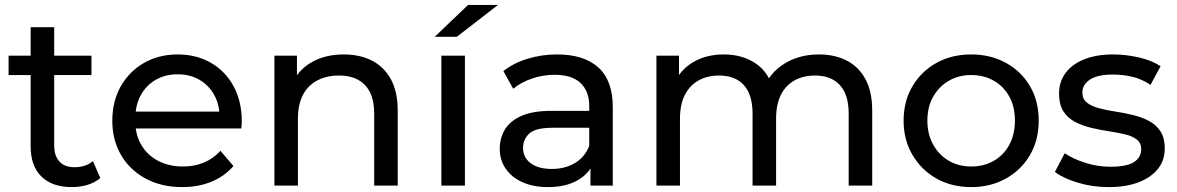

<svg xmlns="http://www.w3.org/2000/svg" viewBox="-20 -757 4799 783"><path d="M273 6Q193 6 149 -37Q105 -80 105 -160V-646H201V-164Q201 -121 222.5 -98Q244 -75 284 -75Q329 -75 359 -100L389 -31Q367 -12 336.5 -3Q306 6 273 6ZM15 -451V-530H353V-451Z M723 6Q638 6 573.5 -29Q509 -64 473.5 -125Q438 -186 438 -265Q438 -344 472.5 -405Q507 -466 567.5 -500.5Q628 -535 704 -535Q781 -535 840 -501Q899 -467 932.5 -405.5Q966 -344 966 -262Q966 -256 965.5 -248Q965 -240 964 -233H513V-302H914L875 -278Q876 -329 854 -369Q832 -409 793.5 -431.5Q755 -454 704 -454Q654 -454 615 -431.5Q576 -409 554 -368.5Q532 -328 532 -276V-260Q532 -207 556.5 -165.5Q581 -124 625 -101Q669 -78 726 -78Q773 -78 811.5 -94Q850 -110 879 -142L932 -80Q896 -38 842.5 -16Q789 6 723 6Z M1099 0V-530H1191V-387L1176 -425Q1202 -477 1256 -506Q1310 -535 1382 -535Q1447 -535 1496.5 -510Q1546 -485 1574 -434Q1602 -383 1602 -305V0H1506V-294Q1506 -371 1468.5 -410Q1431 -449 1363 -449Q1312 -449 1274 -429Q1236 -409 1215.5 -370Q1195 -331 1195 -273V0Z M1780 0V-530H1876V0ZM1753 -607 1889 -737H2011L1843 -607Z M2388 0V-112L2383 -133V-324Q2383 -385 2347.5 -418.5Q2312 -452 2241 -452Q2194 -452 2149 -436.5Q2104 -421 2073 -395L2033 -467Q2074 -500 2131.5 -517.5Q2189 -535 2252 -535Q2361 -535 2420 -482Q2479 -429 2479 -320V0ZM2214 6Q2155 6 2110.5 -14Q2066 -34 2042 -69.5Q2018 -105 2018 -150Q2018 -193 2038.5 -228Q2059 -263 2105.5 -284Q2152 -305 2231 -305H2399V-236H2235Q2163 -236 2138 -212Q2113 -188 2113 -154Q2113 -115 2144 -91.5Q2175 -68 2230 -68Q2284 -68 2324.5 -92Q2365 -116 2383 -162L2402 -96Q2383 -49 2335 -21.5Q2287 6 2214 6Z M2657 0V-530H2749V-389L2734 -425Q2759 -477 2811 -506Q2863 -535 2932 -535Q3008 -535 3063 -497.5Q3118 -460 3135 -384L3096 -400Q3120 -461 3180 -498Q3240 -535 3320 -535Q3384 -535 3433 -510Q3482 -485 3509.5 -434Q3537 -383 3537 -305V0H3441V-294Q3441 -371 3405 -410Q3369 -449 3304 -449Q3256 -449 3220 -429Q3184 -409 3164.5 -370Q3145 -331 3145 -273V0H3049V-294Q3049 -371 3013.5 -410Q2978 -449 2912 -449Q2865 -449 2829 -429Q2793 -409 2773 -370Q2753 -331 2753 -273V0Z M3941 6Q3861 6 3799 -29Q3737 -64 3701 -125.5Q3665 -187 3665 -265Q3665 -344 3701 -405Q3737 -466 3799 -500.5Q3861 -535 3941 -535Q4020 -535 4082.5 -500.5Q4145 -466 4180.5 -405.5Q4216 -345 4216 -265Q4216 -186 4180.5 -125Q4145 -64 4082.5 -29Q4020 6 3941 6ZM3941 -78Q3992 -78 4032.5 -101Q4073 -124 4096 -166.5Q4119 -209 4119 -265Q4119 -322 4096 -363.5Q4073 -405 4032.5 -428Q3992 -451 3941 -451Q3890 -451 3850 -428Q3810 -405 3786 -363.5Q3762 -322 3762 -265Q3762 -209 3786 -166.5Q3810 -124 3850 -101Q3890 -78 3941 -78Z M4501 6Q4435 6 4375.5 -12Q4316 -30 4282 -56L4322 -132Q4356 -109 4406 -93Q4456 -77 4508 -77Q4575 -77 4604.5 -96Q4634 -115 4634 -149Q4634 -174 4616 -188Q4598 -202 4568.5 -209Q4539 -216 4503 -221.5Q4467 -227 4431 -235.5Q4395 -244 4365 -259.5Q4335 -275 4317 -302.5Q4299 -330 4299 -376Q4299 -424 4326 -460Q4353 -496 4402.5 -515.5Q4452 -535 4520 -535Q4572 -535 4625.5 -522.5Q4679 -510 4713 -487L4672 -411Q4636 -435 4597 -444Q4558 -453 4519 -453Q4456 -453 4425 -432.5Q4394 -412 4394 -380Q4394 -353 4412.5 -338.5Q4431 -324 4460.5 -316Q4490 -308 4526 -302.5Q4562 -297 4598 -288.5Q4634 -280 4663.5 -265Q4693 -250 4711.5 -223Q4730 -196 4730 -151Q4730 -103 4702 -68Q4674 -33 4623 -13.5Q4572 6 4501 6Z"/></svg>

Font: Montserrat Thin Medium
Style: Regular
Weight: 500
Version: Version 9.000